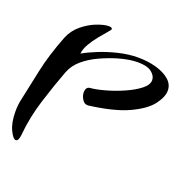

<svg xmlns="http://www.w3.org/2000/svg" viewBox="-113 -479 810 800"><g transform="rotate(20 292.5 -79.5)"><path d="M36 210Q24 210 9 178.5Q-6 147 -6 98Q-6 84 -4.5 69Q-3 54 1 38Q13 -18 29 -93.5Q45 -169 80 -259Q95 -296 125 -320.5Q155 -345 187 -357Q219 -369 238 -369Q254 -369 254 -361Q254 -358 241.5 -344Q229 -330 212 -309Q195 -288 181.5 -265Q168 -242 166 -221Q192 -236 230.5 -251.5Q269 -267 313 -277.5Q357 -288 398 -288Q442 -288 479 -277.5Q516 -267 538.5 -247.5Q561 -228 561 -200Q561 -172 534.5 -137Q508 -102 444.5 -72.5Q381 -43 271 -29Q254 -27 244 -43Q234 -59 234 -75Q234 -85 238.5 -92Q243 -99 251 -100Q278 -102 317.5 -113Q357 -124 395.5 -141Q434 -158 459.5 -178Q485 -198 485 -219Q485 -238 465.5 -253.5Q446 -269 404 -269Q386 -269 364 -265.5Q342 -262 315 -254Q279 -243 242 -226Q205 -209 176 -184.5Q147 -160 134 -126Q109 -60 83.5 21Q58 102 51 182Q48 210 36 210Z"/></g></svg>

Font: Grechen Fuemen
Style: Regular
Weight: 400
Designer: Robert E. Leuschke
Foundry: Robert E. Leuschke
Version: Version 1.010; ttfautohint (v1.8.3)